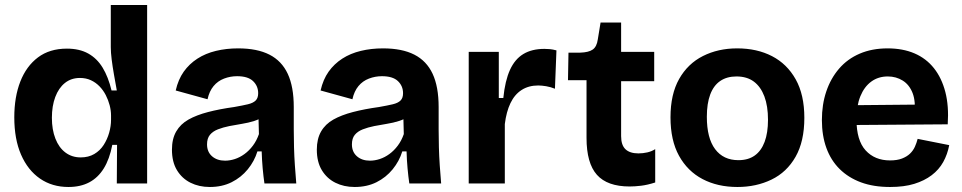

<svg xmlns="http://www.w3.org/2000/svg" viewBox="-20 -732 3839 766"><path d="M253 14Q188 14 139.5 -19.5Q91 -53 64 -115Q37 -177 37 -264Q37 -345 61 -406.5Q85 -468 131.5 -503Q178 -538 247 -538Q297 -538 332 -518.5Q367 -499 389.5 -462Q412 -425 425 -371H446Q440 -404 434.5 -435.5Q429 -467 425.5 -495Q422 -523 422 -544V-712H567V-250V0H446L447 -154H428Q417 -97 394 -60Q371 -23 336 -4.5Q301 14 253 14ZM302 -104Q333 -104 356 -117.5Q379 -131 393.5 -153.5Q408 -176 415.5 -202.5Q423 -229 423 -254V-271Q423 -291 417.5 -312Q412 -333 402 -352.5Q392 -372 377 -387.5Q362 -403 342.5 -412Q323 -421 299 -421Q264 -421 239 -401Q214 -381 200.5 -345Q187 -309 187 -262Q187 -215 201 -179Q215 -143 241 -123.5Q267 -104 302 -104Z M817 14Q774 14 740 -3Q706 -20 686 -53Q666 -86 666 -135Q666 -178 683 -207.5Q700 -237 732 -255Q764 -273 810 -285Q856 -297 914 -305Q948 -311 969 -316Q990 -321 1000 -331Q1010 -341 1010 -360Q1010 -389 989.5 -408.5Q969 -428 926 -428Q899 -428 874 -418.5Q849 -409 832 -388.5Q815 -368 808 -336L681 -371Q691 -415 713 -446Q735 -477 767.5 -498Q800 -519 841.5 -529Q883 -539 930 -539Q1006 -539 1055 -514Q1104 -489 1128 -437.5Q1152 -386 1152 -305V-215Q1152 -180 1153 -144Q1154 -108 1156.5 -71.5Q1159 -35 1162 0H1035Q1031 -27 1028 -60Q1025 -93 1024 -128H1007Q995 -89 968.5 -56.5Q942 -24 904 -5Q866 14 817 14ZM878 -91Q897 -91 917 -97.5Q937 -104 955.5 -117.5Q974 -131 989 -151Q1004 -171 1013 -197L1011 -274L1034 -270Q1018 -257 994.5 -249.5Q971 -242 945.5 -238Q920 -234 895 -229Q870 -224 849.5 -216Q829 -208 817.5 -194Q806 -180 806 -156Q806 -126 826 -108.5Q846 -91 878 -91Z M1395 14Q1352 14 1318 -3Q1284 -20 1264 -53Q1244 -86 1244 -135Q1244 -178 1261 -207.5Q1278 -237 1310 -255Q1342 -273 1388 -285Q1434 -297 1492 -305Q1526 -311 1547 -316Q1568 -321 1578 -331Q1588 -341 1588 -360Q1588 -389 1567.5 -408.5Q1547 -428 1504 -428Q1477 -428 1452 -418.5Q1427 -409 1410 -388.5Q1393 -368 1386 -336L1259 -371Q1269 -415 1291 -446Q1313 -477 1345.5 -498Q1378 -519 1419.5 -529Q1461 -539 1508 -539Q1584 -539 1633 -514Q1682 -489 1706 -437.5Q1730 -386 1730 -305V-215Q1730 -180 1731 -144Q1732 -108 1734.5 -71.5Q1737 -35 1740 0H1613Q1609 -27 1606 -60Q1603 -93 1602 -128H1585Q1573 -89 1546.5 -56.5Q1520 -24 1482 -5Q1444 14 1395 14ZM1456 -91Q1475 -91 1495 -97.5Q1515 -104 1533.5 -117.5Q1552 -131 1567 -151Q1582 -171 1591 -197L1589 -274L1612 -270Q1596 -257 1572.5 -249.5Q1549 -242 1523.5 -238Q1498 -234 1473 -229Q1448 -224 1427.5 -216Q1407 -208 1395.5 -194Q1384 -180 1384 -156Q1384 -126 1404 -108.5Q1424 -91 1456 -91Z M1850 0V-257V-525H1970V-341H1988Q1995 -410 2014.5 -453Q2034 -496 2068 -516.5Q2102 -537 2152 -537Q2162 -537 2173.5 -536Q2185 -535 2200 -531L2194 -378Q2177 -385 2159 -388Q2141 -391 2127 -391Q2089 -391 2061 -373Q2033 -355 2016.5 -320.5Q2000 -286 1994 -237V0Z M2492 12Q2403 12 2361.5 -34.5Q2320 -81 2320 -182V-412H2246L2248 -522H2295Q2329 -523 2345 -534.5Q2361 -546 2365 -575L2376 -642H2458V-525H2590V-408H2458V-189Q2458 -153 2475.5 -136.5Q2493 -120 2527 -120Q2545 -120 2562.5 -124Q2580 -128 2594 -137V-4Q2563 6 2537.5 9Q2512 12 2492 12Z M2922 14Q2843 14 2783 -17.5Q2723 -49 2689 -110.5Q2655 -172 2655 -264Q2655 -356 2689.5 -417Q2724 -478 2784.5 -508.5Q2845 -539 2921 -539Q3000 -539 3060 -508Q3120 -477 3154.5 -415.5Q3189 -354 3189 -262Q3189 -168 3154 -106.5Q3119 -45 3058 -15.5Q2997 14 2922 14ZM2926 -93Q2965 -93 2991 -111.5Q3017 -130 3030.5 -166Q3044 -202 3044 -254Q3044 -309 3029.5 -347.5Q3015 -386 2987.5 -406.5Q2960 -427 2918 -427Q2880 -427 2853.5 -409Q2827 -391 2813.5 -355Q2800 -319 2800 -266Q2800 -181 2833 -137Q2866 -93 2926 -93Z M3531 14Q3465 14 3415 -4.5Q3365 -23 3330 -57.5Q3295 -92 3277 -141.5Q3259 -191 3259 -253Q3259 -315 3276.5 -367Q3294 -419 3327.5 -458Q3361 -497 3410 -518Q3459 -539 3521 -539Q3582 -539 3628.5 -519Q3675 -499 3706 -460Q3737 -421 3751.5 -365Q3766 -309 3761 -236L3352 -233V-312L3675 -315L3628 -274Q3634 -327 3621 -360.5Q3608 -394 3581.5 -410.5Q3555 -427 3522 -427Q3484 -427 3456 -406.5Q3428 -386 3412.5 -348Q3397 -310 3397 -256Q3397 -172 3433.5 -132Q3470 -92 3531 -92Q3559 -92 3578.5 -99.5Q3598 -107 3610.5 -119Q3623 -131 3630 -146.5Q3637 -162 3641 -178L3767 -153Q3760 -116 3743 -85.5Q3726 -55 3697 -33Q3668 -11 3627.5 1.5Q3587 14 3531 14Z"/></svg>

Font: Bricolage Grotesque 24pt
Style: Bold
Weight: 700
Designer: Mathieu Triay
Foundry: Atelier Triay
Version: Version 1.001;gftools[0.9.33.dev8+g029e19f]